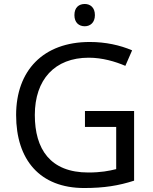

<svg xmlns="http://www.w3.org/2000/svg" viewBox="-20 -935 768 965"><path d="M406 -915C377 -915 354 -898 354 -859C354 -821 377 -803 406 -803C433 -803 457 -821 457 -859C457 -898 433 -915 406 -915ZM407 -377V-297H564V-85C528 -76 487 -68 424 -68C232 -68 155 -186 155 -357C155 -535 255 -645 426 -645C494 -645 559 -626 610 -604L644 -682C583 -708 511 -724 431 -724C197 -724 61 -580 61 -357C61 -131 181 10 403 10C503 10 577 -2 654 -27V-377Z"/></svg>

Font: Noto Sans Gurmukhi UI
Style: Regular
Weight: 400
Designer: Jelle Bosma - Monotype Design Team
Foundry: Monotype Imaging Inc.
Version: Version 2.004